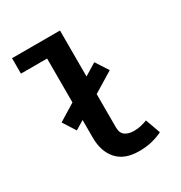

<svg xmlns="http://www.w3.org/2000/svg" viewBox="-180 -889 975 1033"><g transform="rotate(-30 307.5 -372.5)"><path d="M415.4 -520 466.2 -441.5 341 -365.1V-157.9Q341 -122.6 362.1 -107.7Q383.1 -92.8 417.9 -92.8Q440 -92.8 460.5 -97.7Q481 -102.6 499.5 -109.7L532.8 -17.4Q507.2 -4.1 470.5 5.6Q433.8 15.4 385.6 15.4Q296.9 15.4 251.3 -35.4Q205.6 -86.2 205.6 -172.3V-282.1L150.8 -249.2L101 -327.2L205.6 -391.3V-664.1H43.1V-760H341V-474.4Z"/></g></svg>

Font: Fira Code SemiBold
Style: Regular
Weight: 600
Designer: Carrois Corporate, Edenspiekermann AG, Nikita Prokopov
Foundry: Carrois Corporate, Edenspiekermann AG, Nikita Prokopov
Version: Version 6.002